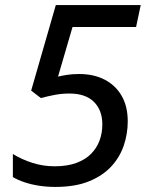

<svg xmlns="http://www.w3.org/2000/svg" viewBox="-20 -734 591 764"><path d="M200.2 9.8Q167 9.8 136.2 5.1Q105.5 0.5 78.9 -8.3Q52.2 -17.1 31.2 -29.3V-121.1Q66.4 -99.6 108.9 -85.9Q151.4 -72.3 197.3 -72.3Q247.1 -72.3 283.2 -85.4Q319.3 -98.6 342.3 -121.8Q365.2 -145 376.2 -175Q387.2 -205.1 387.2 -238.8Q387.2 -295.4 353.8 -328.6Q320.3 -361.8 256.8 -361.8Q226.1 -361.8 199 -356.7Q171.9 -351.6 142.6 -343.8L104 -373.5L202.1 -713.9H540L521.5 -626.5H268.6L210.9 -429.2Q227.5 -433.1 248 -436.3Q268.6 -439.5 294.9 -439.5Q353 -439.5 396.2 -417.2Q439.5 -395 463.9 -353Q488.3 -311 488.3 -251Q488.3 -202.1 472.7 -155.5Q457 -108.9 422.9 -71.8Q388.7 -34.7 334 -12.5Q279.3 9.8 200.2 9.8Z"/></svg>

Font: Open Sans Medium
Style: Italic
Weight: 500
Italic angle: -12°
Designer: Monotype Design Team
Foundry: Monotype Imaging Inc.
Version: Version 3.000